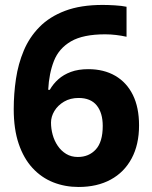

<svg xmlns="http://www.w3.org/2000/svg" viewBox="-20 -742 612 772"><path d="M35.2 -303.2Q35.2 -364.7 44.2 -425Q53.2 -485.4 75.7 -538.8Q98.1 -592.3 138.7 -633.5Q179.2 -674.8 241.7 -698.5Q304.2 -722.2 393.1 -722.2Q414.1 -722.2 442.1 -720.5Q470.2 -718.8 488.8 -714.8V-594.2Q469.2 -598.6 447 -601.3Q424.8 -604 402.8 -604Q314 -604 265.4 -575.7Q216.8 -547.4 197 -497.3Q177.2 -447.3 173.8 -380.9H180.2Q193.8 -404.8 214.6 -423.3Q235.4 -441.9 265.1 -452.9Q294.9 -463.9 335 -463.9Q397.5 -463.9 443.4 -437.3Q489.3 -410.6 514.2 -360.4Q539.1 -310.1 539.1 -237.8Q539.1 -160.6 509.3 -105Q479.5 -49.3 425 -19.8Q370.6 9.8 295.9 9.8Q241.2 9.8 193.8 -9Q146.5 -27.8 110.8 -66.4Q75.2 -105 55.2 -163.8Q35.2 -222.7 35.2 -303.2ZM293 -110.8Q337.4 -110.8 365.2 -141.1Q393.1 -171.4 393.1 -235.8Q393.1 -288.1 368.9 -318.1Q344.7 -348.1 295.9 -348.1Q262.7 -348.1 237.5 -333.3Q212.4 -318.4 198.7 -295.7Q185.1 -272.9 185.1 -249Q185.1 -224.1 191.9 -199.7Q198.7 -175.3 212.4 -155.3Q226.1 -135.3 246.3 -123Q266.6 -110.8 293 -110.8Z"/></svg>

Font: Wonky
Style: Regular
Weight: 400
Designer: Monotype Design Team
Foundry: Monotype Imaging Inc.
Version: Version 3.000